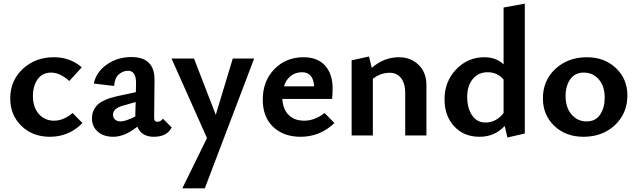

<svg xmlns="http://www.w3.org/2000/svg" viewBox="-20 -741 3487 1050"><path d="M253 7Q158 7 97 -52.5Q36 -112 36 -203Q36 -300 104.5 -364Q173 -428 275 -428Q363 -428 427 -373L359 -298Q308 -344 260 -344Q211 -344 185.5 -307Q160 -270 160 -216Q160 -154 192.5 -117.5Q225 -81 275 -81Q328 -81 377 -123L431 -68Q357 7 253 7Z M871 -92 919 -44Q893 7 821 7Q754 7 731 -48Q661 7 600 7Q546 7 514.5 -21Q483 -49 483 -94Q483 -138 513.5 -168Q544 -198 621 -215L723 -237L724 -285Q725 -354 680 -354Q652 -354 629.5 -334Q607 -314 604 -271L493 -284Q506 -347 564 -388Q622 -429 699 -429Q827 -429 825 -301L823 -96Q823 -75 839 -75Q859 -75 871 -92ZM640 -77Q666 -77 720 -104V-117L722 -183L648 -162Q598 -147 598 -113Q598 -97 609.5 -87Q621 -77 640 -77Z M1253 -421H1370L1100 289H977L1112 14L918 -421H1041L1160 -113Z M1755 -123 1809 -68Q1730 7 1624 7Q1531 7 1474 -47Q1417 -101 1417 -196Q1417 -298 1480.5 -363Q1544 -428 1640 -428Q1717 -428 1758 -382Q1799 -336 1799 -258Q1799 -220 1796 -200H1524Q1527 -144 1558.5 -112.5Q1590 -81 1644 -81Q1701 -81 1755 -123ZM1632 -346Q1596 -346 1570 -325.5Q1544 -305 1533 -269H1698Q1693 -346 1632 -346Z M2162 -428Q2226 -428 2269 -386.5Q2312 -345 2312 -275V0H2196V-233Q2196 -284 2173.5 -313.5Q2151 -343 2111 -343Q2061 -343 2019 -310V0H1903V-411L1998 -432L2013 -370Q2080 -428 2162 -428Z M2734 -700 2850 -721V-11L2755 11L2740 -52Q2685 7 2603 7Q2516 7 2463.5 -50.5Q2411 -108 2411 -198Q2411 -295 2474.5 -361.5Q2538 -428 2629 -428Q2693 -428 2734 -389ZM2635 -71Q2694 -71 2734 -123V-306Q2700 -346 2647 -346Q2596 -346 2565.5 -309Q2535 -272 2535 -211Q2535 -150 2561.5 -110.5Q2588 -71 2635 -71Z M3171 7Q3074 7 3011.5 -52.5Q2949 -112 2949 -203Q2949 -301 3017.5 -364.5Q3086 -428 3190 -428Q3285 -428 3348 -369Q3411 -310 3411 -219Q3411 -121 3343 -57Q3275 7 3171 7ZM3287 -206Q3287 -270 3254.5 -307Q3222 -344 3173 -344Q3124 -344 3098.5 -307.5Q3073 -271 3073 -217Q3073 -152 3106 -114.5Q3139 -77 3188 -77Q3237 -77 3262 -114.5Q3287 -152 3287 -206Z"/></svg>

Font: EauTest
Style: Bold
Weight: 700
Designer: Christian Thalmann (Catharsis Fonts)
Version: Version 0.001;PS 000.001;hotconv 1.0.88;makeotf.lib2.5.64775